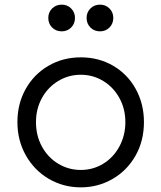

<svg xmlns="http://www.w3.org/2000/svg" viewBox="-20 -795 695 827"><path d="M55 -269Q55 -348 90.5 -411.5Q126 -475 188.5 -511.5Q251 -548 328 -548Q405 -548 467 -512Q529 -476 564.5 -412Q600 -348 600 -269Q600 -188 563.5 -124Q527 -60 464.5 -24Q402 12 328 12Q253 12 190.5 -24.5Q128 -61 91.5 -125.5Q55 -190 55 -269ZM328 -63Q381 -63 425 -90Q469 -117 494.5 -164.5Q520 -212 520 -269Q520 -326 494.5 -372.5Q469 -419 425 -446Q381 -473 328 -473Q275 -473 230.5 -446Q186 -419 160.5 -372.5Q135 -326 135 -269Q135 -211 160.5 -164Q186 -117 230.5 -90Q275 -63 328 -63ZM188 -718Q188 -742 204.5 -758.5Q221 -775 246 -775Q270 -775 286.5 -758.5Q303 -742 303 -718Q303 -693 286.5 -676.5Q270 -660 246 -660Q221 -660 204.5 -676.5Q188 -693 188 -718ZM411 -775Q435 -775 451.5 -758.5Q468 -742 468 -718Q468 -693 451.5 -676.5Q435 -660 411 -660Q386 -660 369.5 -676.5Q353 -693 353 -718Q353 -742 369.5 -758.5Q386 -775 411 -775Z"/></svg>

Font: Evergrow Sans 
Style: Regular
Weight: 400
Foundry: 10Web
Version: Version 1.000